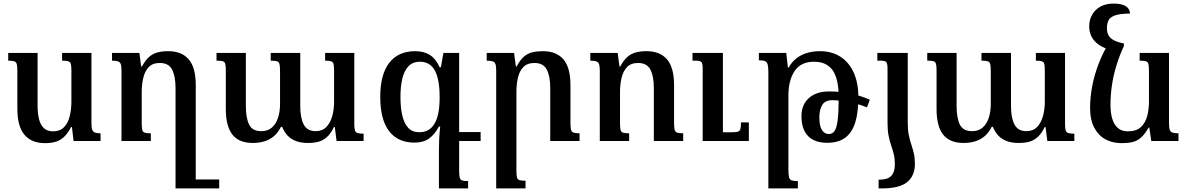

<svg xmlns="http://www.w3.org/2000/svg" viewBox="-20 -788 6639 1073"><path d="M231 12Q157 12 117 -34.5Q77 -81 77 -181V-391Q77 -417 74 -429Q71 -441 60.5 -445Q50 -449 26 -449V-492H190V-199Q190 -155 198 -122.5Q206 -90 225 -72Q244 -54 277 -54Q315 -54 337.5 -77Q360 -100 369.5 -138Q379 -176 379 -219V-393Q379 -418 376 -430Q373 -442 362 -445.5Q351 -449 327 -449V-492H491V-99Q491 -75 495.5 -63Q500 -51 511 -47Q522 -43 542 -43V0H391L382 -78H377Q359 -43 338.5 -23.5Q318 -4 292 4Q266 12 231 12Z M920 -502Q995 -502 1034.5 -456.5Q1074 -411 1074 -312V265H961V-296Q961 -361 942 -398.5Q923 -436 873 -436Q832 -436 810.5 -412.5Q789 -389 780.5 -352Q772 -315 772 -273V-99Q772 -75 775 -62.5Q778 -50 789 -46.5Q800 -43 823 -43V0H659V-393Q659 -418 655 -429.5Q651 -441 639.5 -445Q628 -449 606 -449V-492H759L769 -416H773Q793 -453 814.5 -471Q836 -489 862 -495.5Q888 -502 920 -502ZM985 265V215H1205V265Z M1797 -492H1960V-93Q1960 -71 1963.5 -59.5Q1967 -48 1978 -44.5Q1989 -41 2012 -41V0H1861L1851 -78H1846Q1829 -42 1807.5 -22.5Q1786 -3 1760 4Q1734 11 1702 11Q1663 11 1634.5 0.5Q1606 -10 1587 -30.5Q1568 -51 1557 -79H1550Q1533 -45 1509 -25.5Q1485 -6 1455.5 2.5Q1426 11 1393 11Q1316 11 1279 -35.5Q1242 -82 1242 -179V-397Q1242 -421 1238.5 -432Q1235 -443 1224.5 -446Q1214 -449 1190 -449V-492H1354V-195Q1354 -129 1372 -92Q1390 -55 1440 -55Q1477 -55 1500 -75.5Q1523 -96 1534 -130.5Q1545 -165 1545 -206V-392Q1545 -417 1542 -429.5Q1539 -442 1528 -445.5Q1517 -449 1493 -449V-492H1658V-195Q1658 -129 1677.5 -92Q1697 -55 1744 -55Q1781 -55 1803.5 -78Q1826 -101 1836.5 -138.5Q1847 -176 1847 -219V-392Q1847 -416 1844.5 -428.5Q1842 -441 1831.5 -445Q1821 -449 1797 -449Z M2458 -492H2546V164Q2546 191 2549 204Q2552 217 2563 220.5Q2574 224 2596 224V265H2433V47Q2433 16 2434.5 -13.5Q2436 -43 2440 -81H2433Q2410 -37 2378 -14Q2346 9 2296 9Q2204 9 2154.5 -55Q2105 -119 2105 -247Q2105 -371 2155 -436.5Q2205 -502 2301 -502Q2350 -502 2383.5 -480Q2417 -458 2437 -412H2444ZM2324 -49Q2350 -49 2370.5 -59.5Q2391 -70 2406 -93Q2421 -116 2429 -153.5Q2437 -191 2437 -245Q2437 -345 2410 -394Q2383 -443 2327 -443Q2286 -443 2262 -417Q2238 -391 2228 -347Q2218 -303 2218 -246Q2218 -188 2228 -143.5Q2238 -99 2261 -74Q2284 -49 2324 -49ZM2515 0V-50H2666V0Z M3219 -43V0H3055V-296Q3055 -361 3036 -398.5Q3017 -436 2967 -436Q2926 -436 2904 -412.5Q2882 -389 2874 -352Q2866 -315 2866 -273V166Q2866 190 2869 202.5Q2872 215 2883 218.5Q2894 222 2917 222V265H2753V-393Q2753 -418 2749 -429.5Q2745 -441 2733.5 -445Q2722 -449 2700 -449V-492H2853L2863 -416H2867Q2887 -454 2908.5 -472Q2930 -490 2956 -496Q2982 -502 3014 -502Q3089 -502 3128.5 -456.5Q3168 -411 3168 -312V-101Q3168 -76 3171 -63.5Q3174 -51 3185 -47Q3196 -43 3219 -43Z M3798 -43V0H3634V-296Q3634 -361 3615 -398.5Q3596 -436 3546 -436Q3505 -436 3483.5 -412.5Q3462 -389 3453.5 -352Q3445 -315 3445 -273V-99Q3445 -75 3448 -62.5Q3451 -50 3462 -46.5Q3473 -43 3496 -43V0H3332V-393Q3332 -418 3328 -429.5Q3324 -441 3312.5 -445Q3301 -449 3279 -449V-492H3432L3442 -416H3446Q3466 -453 3487.5 -471Q3509 -489 3535 -495.5Q3561 -502 3593 -502Q3668 -502 3707.5 -456.5Q3747 -411 3747 -312V-101Q3747 -76 3750 -63.5Q3753 -51 3764 -47Q3775 -43 3798 -43ZM4165 -104V0H3907V-403Q3907 -433 3900 -441Q3893 -449 3867 -449H3850V-492H4020V-49H4069Q4092 -49 4103 -52Q4114 -55 4117.5 -66.5Q4121 -78 4121 -104Z M4274 265V-385Q4274 -414 4270 -428Q4266 -442 4255 -446.5Q4244 -451 4221 -451V-492H4374L4383 -411H4388Q4413 -456 4457.5 -479Q4502 -502 4562 -502Q4628 -502 4676 -471.5Q4724 -441 4750.5 -383.5Q4777 -326 4777 -244Q4777 -160 4759.5 -103.5Q4742 -47 4703.5 -18.5Q4665 10 4603 10Q4532 10 4495.5 -28Q4459 -66 4459 -138Q4459 -203 4500.5 -240Q4542 -277 4613 -277Q4674 -277 4731 -265.5Q4788 -254 4841 -231L4825 -188Q4776 -208 4722.5 -218Q4669 -228 4630 -228Q4592 -228 4575.5 -202Q4559 -176 4559 -132Q4559 -84 4573.5 -61.5Q4588 -39 4612 -39Q4632 -39 4644 -56Q4656 -73 4661.5 -117.5Q4667 -162 4667 -245Q4667 -347 4633.5 -395Q4600 -443 4529 -443Q4456 -443 4421 -391.5Q4386 -340 4386 -251V158Q4386 188 4389.5 202Q4393 216 4404 220Q4415 224 4439 224V265Z M4940 -101V-403Q4940 -433 4933 -441Q4926 -449 4900 -449H4883V-492H5053V-101Q5053 -61 5059 -32.5Q5065 -4 5073 20Q5081 44 5087 69Q5093 94 5093 128Q5093 194 5050 229.5Q5007 265 4906 265H4890V216H4897Q4941 216 4961 194.5Q4981 173 4981 131Q4981 99 4975 74.5Q4969 50 4960.5 25.5Q4952 1 4946 -29Q4940 -59 4940 -101Z M5769 -492H5932V-93Q5932 -71 5935.5 -59.5Q5939 -48 5950 -44.5Q5961 -41 5984 -41V0H5833L5823 -78H5818Q5801 -42 5779.5 -22.5Q5758 -3 5732 4Q5706 11 5674 11Q5635 11 5606.5 0.5Q5578 -10 5559 -30.5Q5540 -51 5529 -79H5522Q5505 -45 5481 -25.5Q5457 -6 5427.5 2.5Q5398 11 5365 11Q5288 11 5251 -35.5Q5214 -82 5214 -179V-397Q5214 -421 5210.5 -432Q5207 -443 5196.5 -446Q5186 -449 5162 -449V-492H5326V-195Q5326 -129 5344 -92Q5362 -55 5412 -55Q5449 -55 5472 -75.5Q5495 -96 5506 -130.5Q5517 -165 5517 -206V-392Q5517 -417 5514 -429.5Q5511 -442 5500 -445.5Q5489 -449 5465 -449V-492H5630V-195Q5630 -129 5649.5 -92Q5669 -55 5716 -55Q5753 -55 5775.5 -78Q5798 -101 5808.5 -138.5Q5819 -176 5819 -219V-392Q5819 -416 5816.5 -428.5Q5814 -441 5803.5 -445Q5793 -449 5769 -449Z M6248 12Q6198 12 6158.5 -9Q6119 -30 6095.5 -74Q6072 -118 6072 -185Q6072 -242 6083.5 -304.5Q6095 -367 6119.5 -431Q6144 -495 6182 -557L6261 -531Q6236 -477 6219 -421.5Q6202 -366 6194 -311Q6186 -256 6186 -203Q6186 -157 6196 -124Q6206 -91 6227.5 -72.5Q6249 -54 6282 -54Q6330 -54 6355.5 -77.5Q6381 -101 6391 -139Q6401 -177 6401 -219V-393Q6401 -418 6398 -430Q6395 -442 6384 -445.5Q6373 -449 6349 -449V-492H6513V-99Q6513 -75 6517 -63Q6521 -51 6533 -47Q6545 -43 6566 -43V0H6414L6403 -75H6399Q6378 -38 6356.5 -19Q6335 0 6308.5 6Q6282 12 6248 12ZM6261 -545V-531L6167 -515Q6136 -526 6114 -543Q6092 -560 6079.5 -584.5Q6067 -609 6067 -641Q6067 -676 6083 -705Q6099 -734 6129.5 -751Q6160 -768 6203 -768Q6249 -768 6271.5 -753.5Q6294 -739 6295 -712Q6241 -712 6213 -702.5Q6185 -693 6175.5 -675Q6166 -657 6166 -630Q6166 -608 6174.5 -591.5Q6183 -575 6204 -563.5Q6225 -552 6261 -545Z"/></svg>

Font: Noto Serif Armenian Medium
Style: Regular
Weight: 500
Version: Version 2.007